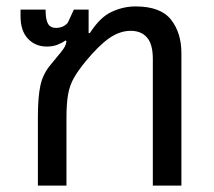

<svg xmlns="http://www.w3.org/2000/svg" viewBox="-20 -578 666 598"><path d="M98 0V-214Q98 -276 106 -312.5Q114 -349 139 -378Q160 -403 169.5 -415Q179 -427 182.5 -434Q186 -441 187 -450L184 -452Q173 -444 158.5 -438.5Q144 -433 126 -433Q90 -433 67 -457.5Q44 -482 44 -527V-548H122Q122 -517 129.5 -504Q137 -491 155 -491Q164 -491 173.5 -494.5Q183 -498 191 -507L210 -548H256V-475H260Q291 -524 327.5 -541Q364 -558 402 -558Q480 -558 512.5 -517Q545 -476 545 -412V0H456V-395Q456 -440 438 -461Q420 -482 387 -482Q353 -482 320 -459Q287 -436 246 -386Q223 -358 210 -335Q197 -312 192 -283.5Q187 -255 187 -210V0Z"/></svg>

Font: Go Noto Kurrent-Regular
Style: Regular
Weight: 400
Designer: Monotype Design Team
Foundry: Monotype Imaging Inc.
Version: Version 2.012; ttfautohint (v1.8.4.7-5d5b)